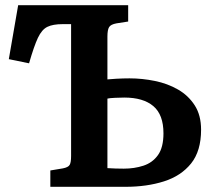

<svg xmlns="http://www.w3.org/2000/svg" viewBox="-20 -720 830 740"><path d="M174 0V-63L222 -71Q243 -75 248.5 -84.5Q254 -94 254 -119V-627H222Q184 -627 162.5 -616.5Q141 -606 126 -574Q111 -542 92 -476L14 -492L50 -700H474V-637L429 -630Q407 -626 400.5 -615.5Q394 -605 394 -579V-414Q402 -415 428 -416.5Q454 -418 479 -418Q528 -418 577 -408Q626 -398 666 -375Q706 -352 730.5 -314Q755 -276 755 -220Q755 -138 716.5 -90Q678 -42 612 -21Q546 0 464 0ZM394 -72Q410 -71 425.5 -70.5Q441 -70 457 -70Q498 -70 533 -81.5Q568 -93 589 -122.5Q610 -152 610 -206Q610 -278 571 -311Q532 -344 459 -344Q445 -344 423.5 -343Q402 -342 394 -340Z"/></svg>

Font: Literata SemiBold
Style: Regular
Weight: 600
Designer: Latin by Veronika Burian and Jose Scaglione. Greek by Irene Vlachou. Cyrillic by Vera Evstafieva.
Foundry: TypeTogether
Version: Version 3.103; ttfautohint (v1.8.4.7-5d5b);gftools[0.9.29]